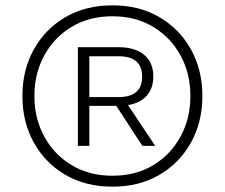

<svg xmlns="http://www.w3.org/2000/svg" viewBox="-20 -690 843 720"><path d="M402 10Q301 10 225 -34.5Q149 -79 106.5 -156Q64 -233 64 -330Q64 -427 106.5 -504Q149 -581 225 -625.5Q301 -670 402 -670Q502 -670 578 -625.5Q654 -581 696.5 -504Q739 -427 739 -330Q739 -233 696.5 -156Q654 -79 578 -34.5Q502 10 402 10ZM402 -31Q489 -31 554.5 -70.5Q620 -110 657 -178Q694 -246 694 -330Q694 -414 657 -482Q620 -550 554 -589.5Q488 -629 402 -629Q315 -629 249 -589.5Q183 -550 146 -482Q109 -414 109 -330Q109 -246 146 -178Q183 -110 249 -70.5Q315 -31 402 -31ZM272 -143V-513H425Q486 -513 520.5 -484.5Q555 -456 555 -403Q555 -359 530 -331Q505 -303 460 -296L562 -143H514L416 -293H315V-143ZM315 -326H425Q513 -326 513 -403Q513 -479 425 -479H315Z"/></svg>

Font: Work Sans Light
Style: Regular
Weight: 300
Designer: Wei Huang
Foundry: Wei Huang
Version: Version 2.012; ttfautohint (v1.8.3)